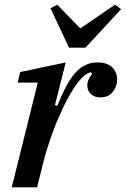

<svg xmlns="http://www.w3.org/2000/svg" viewBox="-20 -798 536 818"><path d="M141 -446H55L66 -491L260 -532L214 -350L224 -347Q242 -392 260 -426.5Q278 -461 298 -484.5Q318 -508 342 -520Q366 -532 395 -532Q436 -532 457.5 -511.5Q479 -491 479 -459Q479 -429 460 -406Q441 -383 408 -383Q383 -383 367.5 -397Q352 -411 352 -434Q352 -448 358.5 -461.5Q365 -475 373 -483L367 -490Q341 -485 311 -445.5Q281 -406 251 -344Q242 -325 230 -298Q218 -271 206.5 -239.5Q195 -208 184 -174Q173 -140 165 -108L138 0H30ZM195 -763 224 -778 322 -677 470 -778 496 -759 344 -595H274Z"/></svg>

Font: IBM Plex Serif Medm
Style: Italic
Weight: 500
Italic angle: -14°
Designer: Mike Abbink, Paul van der Laan, Pieter van Rosmalen
Foundry: Bold Monday
Version: Version 3.001